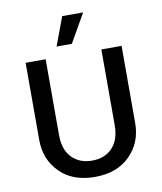

<svg xmlns="http://www.w3.org/2000/svg" viewBox="-97 -978 900 1066"><g transform="rotate(-10 353.0 -444.5)"><path d="M327 -900H445L353 -739H267ZM195 -254Q195 -169 238.5 -125Q282 -81 352 -81Q424 -81 466.5 -126Q509 -171 509 -254V-680H623V-245Q623 -135 550 -62Q477 11 352 11Q227 11 154.5 -62Q82 -135 82 -245V-680H195Z"/></g></svg>

Font: Palanquin SemiBold
Style: Regular
Weight: 600
Designer: Pria Ravichandran
Version: Version 1.0.4